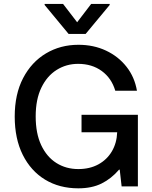

<svg xmlns="http://www.w3.org/2000/svg" viewBox="-20 -969 789 998"><path d="M387.1 9.9Q288.7 9.9 214.3 -35.3Q139.9 -80.6 98.2 -164.4Q56.5 -248.2 56.5 -363.3Q56.5 -479.4 100.1 -563Q143.8 -646.7 218.9 -691.4Q294 -736.2 387.8 -736.2Q466.6 -736.2 530.9 -706Q595.2 -675.8 637.4 -622.2Q679.7 -568.5 691.8 -497.5H579.2Q560 -562.5 509.1 -599.8Q458.1 -637.1 386 -637.1Q324.6 -637.1 274.5 -605.6Q224.4 -574.2 195 -513.3Q165.5 -452.4 165.5 -364Q165.5 -275.6 194.2 -214.5Q223 -153.4 273.1 -121.8Q323.2 -90.2 387.1 -90.2Q446.7 -90.2 491.5 -114.7Q536.2 -139.2 561.6 -182.4Q587 -225.5 589.1 -281.6H403.8V-372.2H696.7V0H612.2L602.3 -87H598.7Q558.9 -40.5 508.3 -15.3Q457.7 9.9 387.1 9.9ZM307.9 -948.5 381 -853.3 453.8 -948.5H550.1V-943.2L425.1 -792.6H336.6L212 -943.2V-948.5Z"/></svg>

Font: Inter Zeller Medium
Style: Regular
Weight: 500
Designer: Rasmus Andersson; Joe Bland
Foundry: zeller
Version: Version 3.015;git-dec3a8cb1